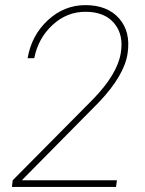

<svg xmlns="http://www.w3.org/2000/svg" viewBox="-20 -741 576 761"><path d="M439.9 0H27.3L30.3 -26.4L349.1 -348.1Q444.8 -446.8 458.5 -529.8Q471.2 -602.1 433.1 -648.2Q395 -694.3 318.8 -694.3Q244.6 -694.3 188 -641.8Q131.3 -589.4 115.7 -510.3H89.4Q105 -601.1 169.7 -660.9Q234.4 -720.7 318.4 -720.7Q405.3 -720.7 451.9 -668.2Q498.5 -615.7 485.8 -529.8Q473.1 -442.4 372.6 -336.4L66.4 -26.4H443.4Z"/></svg>

Font: Roboto Thin
Style: Italic
Weight: 250
Italic angle: -12°
Designer: Google
Version: Version 2.134; 2016